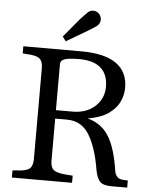

<svg xmlns="http://www.w3.org/2000/svg" viewBox="-61 -971 802 1020"><g transform="rotate(5 340.5 -460.5)"><path d="M41 0V-38L65 -40Q114 -42 131.5 -56.5Q149 -71 149 -107V-593Q149 -629 131.5 -643.5Q114 -658 65 -660L41 -662V-700H350Q475 -700 537 -656Q599 -612 599 -527Q599 -490 582.5 -453.5Q566 -417 526 -388.5Q486 -360 416 -348Q493 -326 530.5 -262.5Q568 -199 585 -83Q588 -64 599 -52Q610 -40 634 -39L656 -38V0H571Q528 0 510.5 -18Q493 -36 485 -81Q466 -197 425 -264.5Q384 -332 306 -332H243V-107Q243 -71 262 -57Q281 -43 336 -40L362 -38V0ZM243 -377H332Q406 -377 451.5 -419Q497 -461 497 -524Q497 -589 458.5 -623.5Q420 -658 343 -658Q288 -658 265.5 -650Q243 -642 243 -622ZM263 -746 245 -770 327 -868Q338 -880 347.5 -890Q357 -900 367 -910Q381 -922 398.5 -920.5Q416 -919 428 -905Q440 -890 438.5 -873Q437 -856 423 -843Q411 -834 399.5 -827Q388 -820 375 -812Z"/></g></svg>

Font: Hedvig Letters Serif 14pt
Style: Regular
Weight: 400
Designer: Alexander Örn & Tor Weibull
Foundry: Kanon Foundry
Version: Version 1.000; ttfautohint (v1.8.4.7-5d5b)